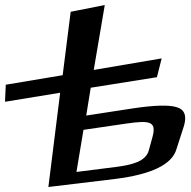

<svg xmlns="http://www.w3.org/2000/svg" viewBox="-98 -728 764 766"><path d="M-78 -322 142 -358 95 18 361 -14C505 -32 588 -71 606 -133L636 -226C648 -267 638 -292 605 -301C573 -310 516 -308 435 -296L246 -267L264 -378L528 -420L547 -495L276 -449L320 -708L184 -681L152 -428L-75 -390ZM365 -62 207 -42 235 -210 406 -235C497 -248 527 -245 511 -184L496 -129C484 -83 427 -70 365 -62Z"/></svg>

Font: Gamestation Warped
Style: Italic
Weight: 400
Designer: Jonas Hecksher
Foundry: Jonas Hecksher, Playtypeª, e-types AS
Version: Version 1.003